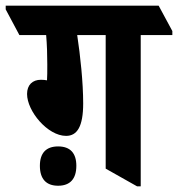

<svg xmlns="http://www.w3.org/2000/svg" viewBox="-82 -646 625 674"><path d="M150 -169C189 -169 210 -202 210 -283C210 -357 200 -450 189 -523H289V-54L399 8H412V-523H523V-537L475 -626H-62V-613L-14 -523H80C83 -489 84 -453 84 -420C84 -397 84 -375 83 -364C78 -365 70 -366 62 -366C32 -366 13 -348 13 -316C13 -256 85 -169 150 -169ZM122 6C164 6 186 -18 186 -64C186 -108 165 -132 122 -132C80 -132 58 -109 58 -64C58 -18 80 6 122 6Z"/></svg>

Font: Noto Serif Devanagari ExtraCondensed ExtraBold
Style: Regular
Weight: 800
Width: 2
Designer: Universal Thirst, Indian Type Foundry and the Monotype Design Team
Foundry: Monotype Imaging Inc.
Version: Version 2.004